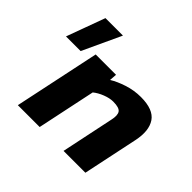

<svg xmlns="http://www.w3.org/2000/svg" viewBox="-155 -823 1001 1001"><g transform="rotate(45 346.0 -322.0)"><path d="M15 -431 93 -644H222L123 -431ZM91 0 191 -474H341L338 -433Q370 -453 417.5 -468.5Q465 -484 515 -484Q607 -484 639 -436.5Q671 -389 653 -304L589 0H428L489 -291Q498 -331 486 -348Q474 -365 430 -365Q404 -365 373 -353Q342 -341 320 -323L252 0Z"/></g></svg>

Font: Kanit SemiBold
Style: Italic
Weight: 600
Italic angle: -12°
Designer: Katatrad Team
Foundry: CadsonDemak
Version: Version 2.000; ttfautohint (v1.8.3)